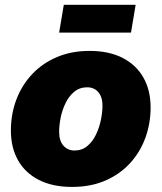

<svg xmlns="http://www.w3.org/2000/svg" viewBox="-20 -752 659 783"><path d="M273.9 10.3Q194.8 10.3 138.9 -18.1Q83 -46.4 53.7 -98.1Q24.4 -149.9 24.4 -219.7Q24.4 -286.6 46.6 -345.5Q68.8 -404.3 110.6 -449Q152.3 -493.7 211.7 -519Q271 -544.4 345.7 -544.4Q424.3 -544.4 480 -515.9Q535.6 -487.3 564.9 -435.5Q594.2 -383.8 594.2 -314Q594.2 -249 573 -190.4Q551.8 -131.8 510.5 -86.7Q469.2 -41.5 409.7 -15.6Q350.1 10.3 273.9 10.3ZM283.7 -138.2Q314.5 -138.2 336.4 -156.7Q358.4 -175.3 371.8 -203.9Q385.3 -232.4 391.6 -263.7Q397.9 -294.9 397.9 -320.8Q397.9 -345.7 389.9 -362.3Q381.8 -378.9 367.9 -387.5Q354 -396 335.9 -396Q304.7 -396 282.7 -377.7Q260.7 -359.4 247.1 -331.1Q233.4 -302.7 227.3 -271.7Q221.2 -240.7 221.2 -214.8Q221.2 -177.2 239 -157.7Q256.8 -138.2 283.7 -138.2ZM533.2 -732.4 514.2 -619.1H221.2L240.2 -732.4Z"/></svg>

Font: Inter 20pt Black
Style: Italic
Weight: 900
Italic angle: -9.3988°
Version: Version 4.001;git-66647c0bb